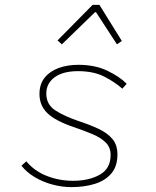

<svg xmlns="http://www.w3.org/2000/svg" viewBox="-20 -756 640 788"><path d="M273 12Q235 12 195.5 1.5Q156 -9 122.5 -29Q89 -49 68 -76L88 -94Q121 -54 172 -34Q223 -14 280 -14Q345 -14 389.5 -39Q434 -64 434 -120Q434 -151 414 -171Q394 -191 359.5 -205.5Q325 -220 281 -235Q205 -261 173.5 -292.5Q142 -324 142 -370Q142 -411 163.5 -437.5Q185 -464 221 -477Q257 -490 302 -490Q370 -490 421 -465.5Q472 -441 500 -412L482 -392Q452 -419 408 -441.5Q364 -464 300 -464Q239 -464 204.5 -439Q170 -414 170 -372Q170 -327 207 -303Q244 -279 303 -259Q349 -244 385 -227Q421 -210 441.5 -185.5Q462 -161 462 -122Q462 -73 436.5 -43.5Q411 -14 368 -1Q325 12 273 12ZM234 -574 216 -590 360 -736H388L480 -588L460 -574L374 -706H370Z"/></svg>

Font: Source Code Pro ExtraLight ExtraLight
Style: Italic
Weight: 250
Italic angle: -11°
Monospace: yes
Version: Version 1.016;hotconv 1.0.116;makeotfexe 2.5.65601